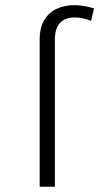

<svg xmlns="http://www.w3.org/2000/svg" viewBox="-20 -706 376 726"><path d="M187.5 0H130V-556Q130 -602 147.8 -630.8Q165.5 -659.5 195 -673Q224.5 -686.5 260 -686.5Q295 -686.5 335.5 -674.5L324.5 -627Q291.5 -640 263.5 -640Q187.5 -640 187.5 -555.5Z"/></svg>

Font: Betina Sans Light
Style: Regular
Weight: 300
Designer: Jonathan Pinhorn (font) & Cristiano Sobral (main changes)
Version: Version 2.001;October 6, 2020;FontCreator 13.0.0.2681 64-bit